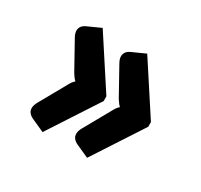

<svg xmlns="http://www.w3.org/2000/svg" viewBox="-99 -609 703 672"><g transform="rotate(30 253.0 -272.5)"><path d="M320 -483 451 -282V-263L320 -62L269 -85Q245 -96 245 -116Q245 -128 253 -142L313 -249Q317 -257 321.5 -263Q326 -269 331 -273Q323 -280 313 -296L253 -404Q245 -418 245 -429Q245 -450 269 -460ZM140 -483 271 -282V-263L140 -62L89 -85Q65 -96 65 -116Q65 -128 73 -142L133 -249Q137 -257 141.5 -263Q146 -269 151 -273Q143 -280 133 -296L73 -404Q65 -418 65 -429Q65 -450 89 -460Z"/></g></svg>

Font: Aleo Black
Style: Regular
Weight: 900
Designer: Alessio Laiso
Foundry: Alessio Laiso
Version: Version 2.001;gftools[0.9.29]